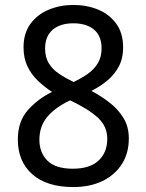

<svg xmlns="http://www.w3.org/2000/svg" viewBox="-20 -745 591 775"><path d="M276 10Q169 10 110.5 -41.5Q52 -93 52 -182Q52 -255 92.5 -300.5Q133 -346 190 -374Q158 -395 132 -420Q106 -445 90.5 -478Q75 -511 75 -554Q75 -611 103 -649Q131 -687 177 -706Q223 -725 276 -725Q331 -725 376.5 -706Q422 -687 449.5 -649Q477 -611 477 -553Q477 -510 460 -477.5Q443 -445 414.5 -421Q386 -397 349 -378Q387 -358 421.5 -331.5Q456 -305 478 -269.5Q500 -234 500 -186Q500 -126 471.5 -82Q443 -38 393 -14Q343 10 276 10ZM274 -64Q343 -64 378 -97Q413 -130 413 -185Q413 -235 375 -270Q337 -305 263 -340Q202 -311 170.5 -273Q139 -235 139 -181Q139 -129 171.5 -96.5Q204 -64 274 -64ZM277 -414Q309 -429 334.5 -447Q360 -465 375 -490Q390 -515 390 -550Q390 -600 359.5 -625.5Q329 -651 275 -651Q241 -651 215.5 -639.5Q190 -628 176 -605.5Q162 -583 162 -550Q162 -514 177 -489.5Q192 -465 218 -447.5Q244 -430 277 -414Z"/></svg>

Font: ubangla85
Style: Book
Weight: 400
Designer: Jelle Bosma - Monotype Design Team
Foundry: Monotype Imaging Inc.
Version: Version 2.003